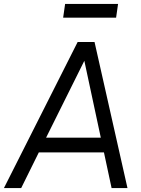

<svg xmlns="http://www.w3.org/2000/svg" viewBox="-47 -959 719 979"><path d="M545 -869 555 -939H285L275 -869ZM61 0 151 -182H483L522 0H603L435 -745H349L-27 0ZM188 -257 383 -649 467 -257Z"/></svg>

Font: Plus Jakarta Sans
Style: Italic
Weight: 400
Italic angle: -8°
Designer: Gumpita Rahayu
Foundry: Tokotype
Version: Version 2.071;gftools[0.9.30]